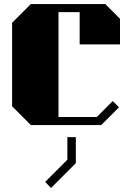

<svg xmlns="http://www.w3.org/2000/svg" viewBox="-20 -620 645 952"><path d="M375 -400V-560H270V-40H460L539 -119L570 -88L482 0H133L40 -93V-507L133 -600H502L575 -527V-400ZM204 282 314 172V60H356V189L233 312Z"/></svg>

Font: Kumar One
Style: Regular
Weight: 400
Designer: Parimal Parmar
Foundry: Indian Type Foundry
Version: Version 1.000;PS 1.000;hotconv 1.0.88;makeotf.lib2.5.647800